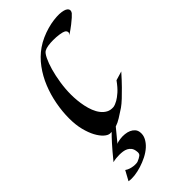

<svg xmlns="http://www.w3.org/2000/svg" viewBox="-228 -558 821 821"><g transform="rotate(-45 182.0 -147.5)"><path d="M359.9 -471.2Q355 -465.8 345.7 -457Q337.4 -449.7 323 -438.2Q308.6 -426.8 285.2 -411.1Q291 -416.5 291.5 -420.9Q292 -425.3 290.5 -428.7Q288.6 -432.6 284.2 -436Q276.4 -440.4 259 -443.1Q241.7 -445.8 222.2 -445.8Q205.6 -445.8 190.9 -443.6Q176.3 -441.4 167 -436Q158.2 -430.7 148.2 -410.2Q138.2 -389.6 129.9 -360.4Q121.6 -331.1 116.2 -296.1Q110.8 -261.2 110.8 -227.1Q110.8 -210.9 112.5 -191.9Q114.3 -172.9 118.2 -154.1Q122.1 -135.3 128.9 -117.9Q135.7 -100.6 146 -87.4Q156.2 -74.2 169.9 -66.9Q183.6 -59.6 202.1 -61Q213.9 -63 228.5 -71.3Q240.7 -78.1 257.1 -92.5Q273.4 -106.9 292 -132.8L333 -145Q307.1 -115.7 286.6 -95Q266.1 -74.2 252 -61Q235.4 -45.4 222.2 -36.1Q200.7 -22 183.6 -11.2Q166.5 -0.5 149.9 4.9L102.1 63Q105 60.1 112.8 58.6Q120.6 57.1 126 56.2Q140.1 54.2 154.1 55.7Q168 57.1 179 62Q189.9 66.9 197.3 75.2Q204.6 83.5 206.1 95.2Q208.5 113.3 200.2 129.6Q191.9 146 176.8 159.7Q161.6 173.3 141.4 183.6Q121.1 193.8 100.1 200.4Q79.1 207 58.8 209.5Q38.6 211.9 22.9 209L46.9 165Q55.2 170.9 64.9 174.1Q74.7 177.2 83.7 178.2Q92.8 179.2 99.9 178.7Q106.9 178.2 109.9 176.8Q123.5 171.4 132.3 164.8Q141.1 158.2 138.2 143.1Q136.7 129.4 130.4 121.1Q124 112.8 115.2 108.4Q106.4 104 95.9 102.5Q85.4 101.1 75.2 101.1Q65.4 101.1 55.2 102.1Q44.9 103 35.2 106Q51.8 85.4 65.2 69.8Q78.6 54.2 88.9 42.7Q99.1 31.2 107.2 22.9Q115.2 14.6 121.1 8.8H110.8Q99.1 7.8 85.7 -4.4Q72.3 -16.6 60.5 -38.3Q48.8 -60.1 41 -90.8Q33.2 -121.6 33.2 -160.2Q33.2 -202.1 41.3 -245.1Q49.3 -288.1 65.4 -327.9Q81.5 -367.7 106.4 -401.6Q131.3 -435.5 165 -459Q182.6 -471.2 203.4 -480.5Q224.1 -489.7 244.9 -495.6Q265.6 -501.5 284.9 -503.9Q304.2 -506.3 318.8 -505.9Q348.1 -504.4 358.6 -494.9Q369.1 -485.4 359.9 -471.2Z"/></g></svg>

Font: Quintessential
Style: Regular
Weight: 400
Designer: Astigmatic (AOETI)
Foundry: Astigmatic (AOETI)
Version: Version 1.000